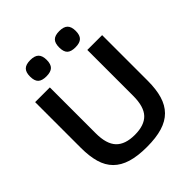

<svg xmlns="http://www.w3.org/2000/svg" viewBox="-259 -1129 1301 1301"><g transform="rotate(-45 392.0 -478.0)"><path d="M249 -810Q207 -810 188 -828Q169 -846 169 -888Q169 -929 188 -947.5Q207 -966 249 -966Q291 -966 310 -947Q329 -928 329 -888Q329 -847 310 -828.5Q291 -810 249 -810ZM527 -810Q485 -810 466.5 -828Q448 -846 448 -888Q448 -929 466.5 -947.5Q485 -966 527 -966Q569 -966 588 -947Q607 -928 607 -888Q607 -847 588 -828.5Q569 -810 527 -810ZM392 10Q304 10 243 -8.5Q182 -27 143.5 -65.5Q105 -104 88 -163Q71 -222 71 -303V-741H212V-301Q212 -199 256 -152.5Q300 -106 392 -106Q484 -106 527.5 -152Q571 -198 571 -301V-741H713V-303Q713 -222 695.5 -163Q678 -104 640 -65.5Q602 -27 541 -8.5Q480 10 392 10Z"/></g></svg>

Font: Encode Sans Normal
Style: SemiBold
Weight: 600
Designer: Pablo Impallari, Andres Torresi
Foundry: Pablo Impallari, Andres Torresi
Version: Version 1.000; ttfautohint (v1.00) -l 8 -r 50 -G 200 -x 14 -